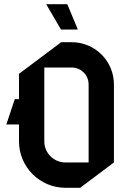

<svg xmlns="http://www.w3.org/2000/svg" viewBox="-20 -870 610 910"><path d="M199 -850 269 -730H349L299 -850ZM190 -550H320C364.2 -550 400 -514.2 400 -470V-100H290C234.8 -100 190 -144.8 190 -200ZM270 -670 70 -520V-400H50L10 -280H70V-200C70 -78.6 168.6 20 290 20H360L520 -100V-470C520 -580.4 430.4 -670 320 -670Z"/></svg>

Font: Abibas
Style: Medium
Weight: 500
Version: Version 0.3